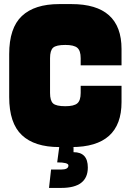

<svg xmlns="http://www.w3.org/2000/svg" viewBox="-20 -720 640 940"><path d="M270 0 260 75Q315 75 315 90Q315 110 280 110H230L220 200H280Q410 200 410 100Q410 25 340 25V0ZM330 0Q575 0 575 -220V-300H375V-265Q375 -228 358.5 -214Q342 -200 300 -200V0ZM270 0H300V-200Q255 -200 240 -213.5Q225 -227 225 -265V-350H25V-245Q25 -117 87 -58.5Q149 0 270 0ZM330 -700H300V-500Q342 -500 358.5 -486Q375 -472 375 -435V-400H575V-480Q575 -700 330 -700ZM270 -700Q149 -700 87 -641.5Q25 -583 25 -455V-350H225V-435Q225 -473 240 -486.5Q255 -500 300 -500V-700Z"/></svg>

Font: Millimetre
Style: Extrablack
Weight: 900
Designer: Jérémy Landes
Version: Version 1.0